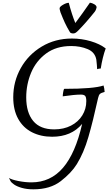

<svg xmlns="http://www.w3.org/2000/svg" viewBox="-20 -1001 835 1435"><path d="M754 -362Q756 -358 759 -340Q762 -322 762 -314Q735 -307 726.5 -298.5Q718 -290 713 -268Q675 -95 640.5 23.5Q606 142 554 226Q513 292 434 353Q355 414 230 414Q181 414 144 403.5Q107 393 86 378.5Q65 364 59 353L47 329Q67 342 118 352Q169 362 215 362Q357 362 450.5 253.5Q544 145 594 -75Q513 21 370 21Q285 21 219 -12.5Q153 -46 116 -112.5Q79 -179 79 -274Q79 -392 135.5 -492.5Q192 -593 292 -653Q392 -713 518 -713Q590 -713 658 -693Q726 -673 770 -639Q746 -573 733 -489Q727 -489 718.5 -487.5Q710 -486 706 -484Q706 -489 704 -515.5Q702 -542 700 -555Q690 -611 635 -634Q580 -657 512 -657Q400 -657 324.5 -601Q249 -545 212.5 -457.5Q176 -370 176 -273Q176 -160 228 -97Q280 -34 385 -34Q456 -34 510.5 -62Q565 -90 595 -138.5Q625 -187 625 -245Q625 -275 616 -284.5Q607 -294 585 -294Q537 -294 449 -281Q449 -293 452 -311Q455 -329 459 -337Q681 -337 754 -362ZM702 -946Q702 -942 698 -931.5Q694 -921 688 -913Q620 -828 563 -771Q553 -761 545 -756Q537 -751 527 -751Q519 -751 512 -753.5Q505 -756 503 -760Q480 -798 465 -830.5Q450 -863 432 -909Q424 -934 426 -942Q429 -953 453 -966.5Q477 -980 494 -980Q517 -892 543 -829Q597 -901 652 -981Q668 -979 685 -969Q702 -959 702 -946Z"/></svg>

Font: Charmonman
Style: Bold
Weight: 700
Designer: Ekaluck Peanpanawate
Foundry: Cadson Demak Co.,Ltd.
Version: Version 1.000; ttfautohint (v1.6)